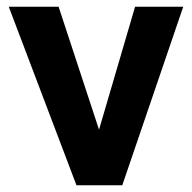

<svg xmlns="http://www.w3.org/2000/svg" viewBox="-20 -550 570 570"><path d="M6 -530H154L274 -165L381 -530H524L343 0H207Z"/></svg>

Font: Golos UI VF
Style: Regular
Weight: 400
Designer: A.Korolkova, Vitaly Kuzmin
Foundry: ParaType Ltd
Version: Version 2.000